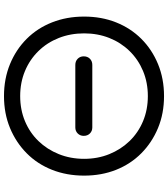

<svg xmlns="http://www.w3.org/2000/svg" viewBox="40 -871 841 961"><g transform="rotate(90 460.5 -390.5)"><path d="M305 -347Q286 -347 274 -359Q262 -371 262 -389Q262 -408 274 -420Q286 -432 305 -432H618Q636 -432 648 -420Q660 -408 660 -389Q660 -371 648 -359Q636 -347 618 -347ZM461 10Q374 10 301 -20Q228 -50 174.5 -103.5Q121 -157 92 -230.5Q63 -304 63 -391Q63 -478 92 -551Q121 -624 174.5 -677.5Q228 -731 301 -761Q374 -791 461 -791Q548 -791 620.5 -761Q693 -731 747 -677.5Q801 -624 830 -551Q859 -478 859 -391Q859 -304 830 -230.5Q801 -157 747 -103.5Q693 -50 620.5 -20Q548 10 461 10ZM461 -71Q529 -71 586.5 -95Q644 -119 686 -162.5Q728 -206 751.5 -264.5Q775 -323 775 -391Q775 -459 751.5 -517Q728 -575 686 -618.5Q644 -662 586.5 -686Q529 -710 461 -710Q393 -710 335.5 -686Q278 -662 235.5 -618.5Q193 -575 170 -517Q147 -459 147 -391Q147 -323 170 -264.5Q193 -206 235.5 -162.5Q278 -119 335.5 -95Q393 -71 461 -71Z"/></g></svg>

Font: Comfortaa Medium
Style: Regular
Weight: 500
Designer: Johan Aakerlund
Foundry: Johan Aakerlund
Version: Version 3.104; ttfautohint (v1.8.1.43-b0c9)